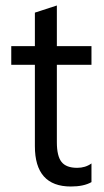

<svg xmlns="http://www.w3.org/2000/svg" viewBox="-20 -668 379 699"><path d="M313 -5Q285 11 238 11Q107 11 107 -136V-432H21V-500H107V-622L187 -648V-500H313V-432H187V-150Q187 -100 204 -78.5Q221 -57 261 -57Q291 -57 313 -73Z"/></svg>

Font: A_ThatdaokhamC
Style: Regular
Weight: 400
Designer: Rangsiwut Chaisin
Foundry: Rangsiwut Chaisin
Version: Version 1.000